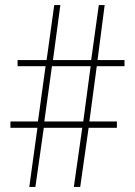

<svg xmlns="http://www.w3.org/2000/svg" viewBox="-20 -734 531 754"><path d="M360 -474H469V-498H363L391 -714H368L338 -498H188L217 -714H193L163 -498H49V-474H159L129 -257H21V-232H127L95 0H119L152 -232H303L270 0H295L328 -232H439V-257H331ZM154 -257 184 -474H336L307 -257Z"/></svg>

Font: Noto Sans Gujarati Condensed Thin
Style: Regular
Weight: 100
Width: 3
Designer: Jelle Bosma - Monotype Design Team, Universal Thirst
Foundry: Monotype Imaging Inc.
Version: Version 2.106